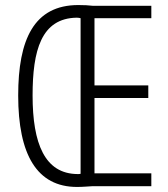

<svg xmlns="http://www.w3.org/2000/svg" viewBox="-20 -830 665 760"><path d="M290 -810C114 -810 52 -673 52 -452C52 -218 126 -90 285 -90C308 -90 327 -92 346 -93H579V-144H354V-442H567V-492H354V-758H579V-807H348C330 -809 315 -810 290 -810ZM284 -760C290 -760 295 -759 299 -758V-142C295 -141 292 -141 287 -141C157 -142 109 -262 109 -452C109 -630 143 -758 284 -760Z"/></svg>

Font: Noto Sans Kannada UI ExtraCondensed Light
Style: Regular
Weight: 300
Width: 2
Designer: Jelle Bosma - Monotype Design Team
Foundry: Monotype Imaging Inc.
Version: Version 2.005